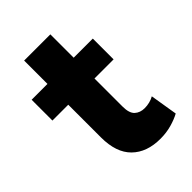

<svg xmlns="http://www.w3.org/2000/svg" viewBox="-200 -745 849 849"><g transform="rotate(-45 224.5 -320.5)"><path d="M292.5 15Q207.5 15 159 -32.8Q110.5 -80.5 110.5 -175.5V-656H274.5V-510H394V-380H274.5V-204Q274.5 -163 292.5 -146.5Q310.5 -130 339 -130Q354.5 -130 369.8 -133.8Q385 -137.5 398 -145L419 -16.5Q395.5 -3.5 362.5 5.8Q329.5 15 292.5 15ZM11.5 -380V-510H125.5V-380Z"/></g></svg>

Font: Geologica Cursive
Style: Bold
Weight: 700
Designer: Sindre Bremnes, Frode Helland
Foundry: Monokrom Skriftforlag AS
Version: Version 1.010;gftools[0.9.28]